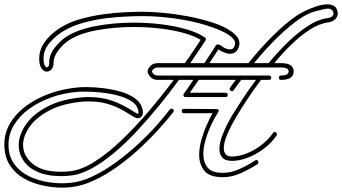

<svg xmlns="http://www.w3.org/2000/svg" viewBox="-41 -809 1572 882"><path d="M245 53Q202 53 155 43Q108 33 68.5 10.5Q29 -12 4 -50.5Q-21 -89 -21 -146Q-21 -200 7 -245.5Q35 -291 82.5 -325Q130 -359 189.5 -380Q249 -401 313 -407Q321 -408 332 -408.5Q343 -409 355 -409Q390 -409 432.5 -404Q475 -399 515 -387.5Q555 -376 582.5 -354.5Q610 -333 615 -300Q617 -286 611 -276Q605 -266 593 -266Q585 -266 578 -270Q561 -279 545 -289.5Q529 -300 511 -309Q486 -322 450.5 -332.5Q415 -343 369 -343Q362 -343 354 -343Q346 -343 338 -342Q248 -334 187.5 -302.5Q127 -271 96 -228Q65 -185 65 -143Q65 -94 108.5 -57Q152 -20 240 -20Q248 -20 257.5 -20.5Q267 -21 277 -22Q332 -27 394 -66.5Q456 -106 520 -167.5Q584 -229 644.5 -300.5Q705 -372 757 -442H685Q661 -442 649 -456.5Q637 -471 637 -481Q637 -491 649 -505Q661 -519 685 -519H808Q831 -550 848.5 -577Q866 -604 881 -626Q847 -646 797.5 -659Q748 -672 690 -678.5Q632 -685 572 -685Q484 -685 403 -670Q322 -655 274 -623Q249 -606 227 -577.5Q205 -549 205 -520Q205 -501 195.5 -490.5Q186 -480 174 -480Q161 -480 150 -494.5Q139 -509 139 -540Q139 -572 154.5 -600Q170 -628 194.5 -650Q219 -672 245 -687Q285 -710 335.5 -723.5Q386 -737 438.5 -744Q491 -751 537.5 -753Q584 -755 615 -755Q654 -755 709 -750Q764 -745 822.5 -734Q881 -723 934 -706Q987 -689 1021 -665Q1037 -654 1048 -640Q1059 -626 1059 -609Q1059 -606 1058.5 -603Q1058 -600 1057 -597Q1052 -578 1041 -570Q1030 -562 1016 -562Q1003 -562 988.5 -568Q974 -574 962 -582Q956 -573 945 -555.5Q934 -538 921 -519H1100Q1158 -591 1215.5 -647.5Q1273 -704 1323 -738Q1332 -744 1356 -756.5Q1380 -769 1409.5 -779Q1439 -789 1464 -789Q1481 -789 1493.5 -781.5Q1506 -774 1510 -755Q1513 -739 1502 -724.5Q1491 -710 1467 -706Q1426 -701 1382.5 -673Q1339 -645 1297 -604Q1255 -563 1219 -519H1250Q1308 -519 1308 -481Q1308 -442 1250 -442Q1240 -442 1240 -452Q1240 -462 1250 -462Q1285 -462 1285 -481Q1285 -499 1250 -499H685Q671 -499 664 -492Q657 -485 657 -481Q657 -477 664 -469.5Q671 -462 685 -462H1194Q1205 -462 1205 -452Q1205 -442 1194 -442H1158Q1127 -401 1095.5 -353.5Q1064 -306 1043 -270Q1037 -260 1023.5 -235Q1010 -210 998.5 -180.5Q987 -151 987 -127Q987 -111 995.5 -100.5Q1004 -90 1025 -90Q1053 -90 1087.5 -102.5Q1122 -115 1155.5 -139.5Q1189 -164 1214 -199Q1217 -203 1221 -203Q1226 -203 1229.5 -197.5Q1233 -192 1230 -187Q1204 -150 1168.5 -124Q1133 -98 1095.5 -84Q1058 -70 1025 -70Q993 -70 980 -85.5Q967 -101 967 -124Q967 -151 978.5 -182Q990 -213 1004 -240Q1018 -267 1026 -280Q1045 -311 1073.5 -354.5Q1102 -398 1135 -442H1067Q1059 -432 1050 -419.5Q1041 -407 1032 -394Q1029 -390 1025 -390Q1019 -390 1015.5 -395Q1012 -400 1016 -406Q1023 -416 1029.5 -425.5Q1036 -435 1042 -442H872L831 -383H995Q1005 -383 1005 -373Q1005 -363 995 -363H812Q805 -363 802.5 -368Q800 -373 804 -379Q814 -393 825.5 -409.5Q837 -426 847 -442H781Q739 -384 690 -324Q641 -264 589 -208Q537 -152 483.5 -107Q430 -62 378 -34Q326 -6 278 -2Q268 -1 258.5 -0.5Q249 0 240 0Q175 0 131.5 -19.5Q88 -39 66.5 -71.5Q45 -104 45 -142Q45 -189 77.5 -236.5Q110 -284 175 -318.5Q240 -353 336 -362Q344 -363 353 -363Q362 -363 369 -363Q427 -363 475 -346Q523 -329 572 -297Q577 -294 582 -291Q587 -288 592 -286Q595 -286 595 -291Q595 -296 595 -297Q591 -325 565 -342.5Q539 -360 501 -370Q463 -380 423.5 -384Q384 -388 353 -388Q342 -388 332.5 -388Q323 -388 315 -387Q252 -382 194.5 -361.5Q137 -341 93 -309Q49 -277 23.5 -235Q-2 -193 -2 -145Q-2 -96 20 -62Q42 -28 78.5 -7Q115 14 158.5 23.5Q202 33 244 33Q253 33 262 32.5Q271 32 280 31Q331 27 385 1Q439 -25 492 -63.5Q545 -102 592.5 -146Q640 -190 677.5 -232Q715 -274 739 -306Q742 -310 747 -310Q752 -310 756 -305Q760 -300 755 -294Q731 -263 692.5 -220Q654 -177 605.5 -131.5Q557 -86 502.5 -46.5Q448 -7 391.5 19.5Q335 46 282 51Q273 52 264 52.5Q255 53 245 53ZM1335 -722Q1288 -690 1234.5 -638Q1181 -586 1126 -519H1193Q1232 -567 1278 -612Q1324 -657 1371.5 -688.5Q1419 -720 1465 -726Q1491 -730 1491 -748Q1491 -757 1482.5 -764Q1474 -771 1459 -769Q1441 -766 1407 -757Q1373 -748 1335 -722ZM159 -540Q159 -519 164 -509.5Q169 -500 174 -500Q185 -500 185 -520Q185 -558 210.5 -590Q236 -622 262 -639Q313 -673 397.5 -689Q482 -705 573 -705Q637 -705 699 -697.5Q761 -690 813.5 -675Q866 -660 900 -637Q904 -636 904.5 -631.5Q905 -627 903 -623Q888 -601 871 -575Q854 -549 833 -519H898Q920 -552 935.5 -576.5Q951 -601 951 -601Q954 -605 959 -605Q967 -605 980.5 -595Q994 -585 1009 -583Q1011 -583 1012.5 -582.5Q1014 -582 1015 -582Q1033 -582 1038 -602Q1043 -619 1027 -634.5Q1011 -650 986.5 -662Q962 -674 939 -682Q916 -690 906 -693Q842 -713 763 -724Q684 -735 615 -735Q583 -735 537.5 -733Q492 -731 441.5 -724.5Q391 -718 342 -704.5Q293 -691 255 -669Q217 -647 188 -613.5Q159 -580 159 -540ZM983 5Q922 5 898 -24.5Q874 -54 874 -97Q874 -130 884 -166Q894 -202 908.5 -234.5Q923 -267 935 -289H804Q794 -289 794 -299Q794 -309 804 -309L953 -308Q961 -308 963 -303.5Q965 -299 961 -293Q948 -274 932 -241Q916 -208 904.5 -171Q893 -134 893 -101Q893 -64 912.5 -39.5Q932 -15 983 -15Q1020 -15 1058 -32Q1096 -49 1131 -72Q1135 -74 1136 -74Q1141 -74 1143.5 -70.5Q1146 -67 1146 -63Q1146 -58 1142 -55Q1106 -32 1065 -13.5Q1024 5 983 5Z"/></svg>

Font: Neonderthaw
Style: Regular
Weight: 400
Designer: Robert E. Leuschke
Foundry: Robert E. Leuschke
Version: Version 1.010; ttfautohint (v1.8.3)